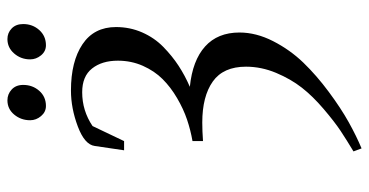

<svg xmlns="http://www.w3.org/2000/svg" viewBox="-250 -406 960 499"><g transform="rotate(-90 229.5 -157.0)"><path d="M85 282.2Q114.3 264.6 138.2 248.8Q162.1 232.9 195.3 204.6Q228.5 176.3 250.7 147.9Q272.9 119.6 289.1 81.1Q305.2 42.5 305.2 2.9Q305.2 -56.2 266.6 -83.5Q228 -110.8 160.2 -110.8Q138.2 -110.8 111.8 -108.9V-136.2Q140.1 -141.1 167.7 -150.4Q195.3 -159.7 223.6 -176.3Q252 -192.9 272.9 -213.9Q293.9 -234.9 307.4 -265.1Q320.8 -295.4 320.8 -330.1Q320.8 -371.6 300.5 -397.2Q280.3 -422.9 238.8 -422.9Q190.9 -422.9 150.9 -396L111.8 -314H87.9L99.1 -390.1Q102.5 -416.5 149.9 -434.3Q197.3 -452.1 243.2 -452.1Q318.8 -452.1 363.5 -422.1Q408.2 -392.1 408.2 -335Q408.2 -298.8 394.3 -267.1Q380.4 -235.4 356.7 -212.2Q333 -189 307.6 -172.4Q282.2 -155.8 252.9 -143.1Q321.3 -136.2 357.7 -103.5Q394 -70.8 394 -14.2Q394 29.3 371.6 73.2Q349.1 117.2 315.7 151.9Q282.2 186.5 239.7 218Q197.3 249.5 160.9 269.8Q124.5 290 92.8 303.2ZM166 -558.1Q166 -582 180.7 -599.6Q195.3 -617.2 217.8 -617.2Q233.9 -617.2 245.8 -606.2Q257.8 -595.2 257.8 -576.2Q257.8 -551.8 242.4 -534.4Q227.1 -517.1 203.1 -517.1Q187.5 -517.1 176.8 -529.8Q166 -542.5 166 -558.1ZM324.2 -558.1Q324.2 -582 339.4 -599.6Q354.5 -617.2 377 -617.2Q393.1 -617.2 404.5 -606.2Q416 -595.2 416 -576.2Q416 -551.8 400.4 -534.4Q384.8 -517.1 360.8 -517.1Q345.2 -517.1 334.7 -529.8Q324.2 -542.5 324.2 -558.1Z"/></g></svg>

Font: Dihjauti
Style: Bold Italic
Weight: 700
Italic angle: -9°
Designer: T. Christopher White
Version: Version 3.0.0